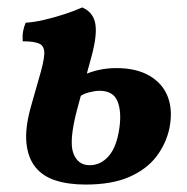

<svg xmlns="http://www.w3.org/2000/svg" viewBox="-20 -487 502 516"><path d="M210 9Q164 9 129.5 -2Q95 -13 75 -38Q55 -63 51 -103Q47 -143 63 -200L84 -274Q98 -320 99 -341.5Q100 -363 86 -369.5Q72 -376 41 -376Q40 -391 42 -402.5Q44 -414 49 -426Q70 -427 98 -433.5Q126 -440 153.5 -449Q181 -458 201 -467Q229 -455 235.5 -426.5Q242 -398 228 -343L187 -192Q165 -108 177 -75.5Q189 -43 221 -43Q251 -43 272.5 -68Q294 -93 301 -144Q307 -188 295.5 -215.5Q284 -243 247 -243Q236 -243 220 -239Q204 -235 192 -226L204 -285Q223 -294 245.5 -299Q268 -304 293 -304Q347 -304 382.5 -283Q418 -262 431.5 -225.5Q445 -189 435 -141Q426 -100 400 -66Q374 -32 327.5 -11.5Q281 9 210 9Z"/></svg>

Font: Vollkorn SemiBold
Style: Italic
Weight: 600
Italic angle: -11°
Designer: Friedrich Althausen
Foundry: Friedrich Althausen
Version: Version 5.000